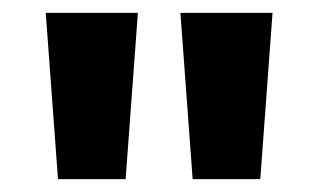

<svg xmlns="http://www.w3.org/2000/svg" viewBox="-20 -734 494 298"><path d="M194 -714 175 -456H70L51 -714ZM403 -714 384 -456H279L260 -714Z"/></svg>

Font: Noto Sans Lao Condensed
Style: Bold
Weight: 700
Width: 3
Designer: Monotype Design Team
Foundry: Monotype Imaging Inc.
Version: Version 2.003; ttfautohint (v1.8.4.7-5d5b)